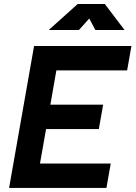

<svg xmlns="http://www.w3.org/2000/svg" viewBox="-20 -918 662 938"><path d="M24.4 0 125.5 -574.2 146.5 -693.4H622.1L601.1 -574.2H255.4L226.1 -406.7H483.9L462.9 -287.6H205.1L175.3 -119.1H521L500 0ZM218.3 -771.5 359.4 -898.4H492.2L588.4 -771.5H445.8L416 -827.6L365.7 -771.5Z"/></svg>

Font: CaskaydiaCove NFP
Style: Bold Italic
Weight: 700
Italic angle: -10°
Designer: Aaron Bell
Foundry: Saja Typeworks
Version: Version 2111.001; VTT 6.35;Nerd Fonts 3.1.1